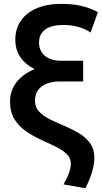

<svg xmlns="http://www.w3.org/2000/svg" viewBox="-20 -755 528 996"><path d="M423 221.5 309.5 201.5Q330.5 164.5 339 139Q347.5 113.5 347.5 95.5Q347.5 64 324.8 42.8Q302 21.5 266 4.2Q230 -13 189.8 -31.5Q149.5 -50 113.5 -75Q77.5 -100 54.8 -137Q32 -174 32 -228.5Q32 -284.5 65 -327.8Q98 -371 159.5 -396.5Q59.5 -447.5 59.5 -549Q59.5 -606.5 88.8 -648.2Q118 -690 171.5 -712.5Q225 -735 299 -735Q354.5 -735 400.2 -724.8Q446 -714.5 488 -692L450 -586.5Q421 -606 385.2 -615.8Q349.5 -625.5 308.5 -625.5Q247 -625.5 214.8 -602.2Q182.5 -579 182.5 -534.5Q182.5 -491 213 -465.5Q243.5 -440 295.5 -440H411.5V-332.5H291.5Q230 -332.5 195.8 -306Q161.5 -279.5 161.5 -232Q161.5 -198 183.8 -175Q206 -152 241 -135Q276 -118 315.2 -101.5Q354.5 -85 389.8 -63.8Q425 -42.5 447.2 -12.2Q469.5 18 469.5 64Q469.5 85.5 464.2 110.5Q459 135.5 448.8 163.2Q438.5 191 423 221.5Z"/></svg>

Font: Geologica Medium
Style: Regular
Weight: 500
Designer: Sindre Bremnes, Frode Helland
Foundry: Monokrom Skriftforlag AS
Version: Version 1.010;gftools[0.9.28]